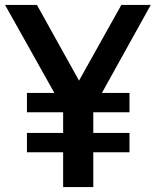

<svg xmlns="http://www.w3.org/2000/svg" viewBox="-38 -760 632 780"><path d="M218.5 0V-372.5L244 -273.5L-17.5 -740H112L300 -402H266L455 -740H574.5L315.5 -273.5L341 -371V0ZM71.5 -141.5V-220H488V-141.5ZM71.5 -304V-382.5H488V-304Z"/></svg>

Font: Encode Sans SC Condensed SemiBold
Style: Regular
Weight: 600
Width: 3
Designer: Multiple Designers
Foundry: Impallari Type
Version: Version 3.002